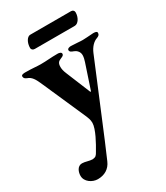

<svg xmlns="http://www.w3.org/2000/svg" viewBox="-213 -678 911 1052"><g transform="rotate(-30 243.0 -152.5)"><path d="M142 -508H395C417 -508 436 -538 436 -570C436 -580 429 -588 417 -588H159C140 -588 122 -560 122 -525C122 -516 130 -508 142 -508ZM85 283C127 283 161 264 178 224C207 157 238 84 260 30L409 -328C422 -359 443 -382 468 -390C480 -395 486 -400 486 -412C486 -422 471 -423 462 -423C426 -421 413 -419 394 -419C373 -419 357 -422 321 -423C312 -423 298 -420 298 -410C298 -398 310 -394 321 -390C335 -385 352 -371 352 -348C352 -336 348 -319 344 -308L293 -155C292 -152 291 -152 290 -152C289 -152 288 -152 287 -155L225 -306C216 -327 214 -341 214 -352C214 -375 222 -384 237 -390C248 -395 260 -398 260 -410C260 -420 246 -423 237 -423C190 -423 170 -419 128 -419C101 -419 79 -423 32 -423C23 -423 7 -422 7 -412C7 -400 14 -395 26 -390C50 -382 63 -360 76 -331L199 -52C206 -35 213 -20 213 0C213 39 171 113 151 146C140 166 135 172 116 174C115 174 114 174 113 174C94 174 72 164 52 164C23 164 11 195 11 220C11 257 50 283 85 283Z"/></g></svg>

Font: EB Garamond
Style: Bold
Weight: 700
Designer: Georg Duffner and Octavio Pardo
Foundry: Georg Duffner
Version: Version 1.000;PS 001.000;hotconv 1.0.88;makeotf.lib2.5.64775